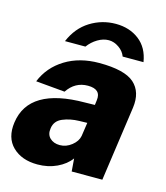

<svg xmlns="http://www.w3.org/2000/svg" viewBox="-119 -829 802 926"><g transform="rotate(15 282.0 -366.5)"><path d="M-5 -157Q20 -337 299 -338L348 -339L351 -363Q359 -420 292 -420Q228 -420 190 -363L45 -376Q76 -452 147.5 -496Q219 -540 317 -540Q444 -540 492 -497Q540 -454 529 -374L476 0H323L318 -64Q294 -31 250.5 -10.5Q207 10 154 10Q75 10 29.5 -34.5Q-16 -79 -5 -157ZM325 -178 335 -246 295 -245Q250 -244 213 -228.5Q176 -213 171 -175Q166 -144 184.5 -126Q203 -108 234 -108Q266 -108 293 -129.5Q320 -151 325 -178ZM417 -599Q408 -624 383.5 -641Q359 -658 333 -658Q305 -658 277.5 -641.5Q250 -625 231 -599H129Q159 -670 217.5 -706.5Q276 -743 345 -743Q414 -743 462 -706Q510 -669 521 -599Z"/></g></svg>

Font: Morrison ExtraBold
Style: Regular
Weight: 800
Designer: Pablo Impallari, Rodrigo Fuenzalida (Modified by Dan O. Williams)
Version: Version 0.03;June 6, 2019;FontCreator 11.5.0.2425 64-bit; tt